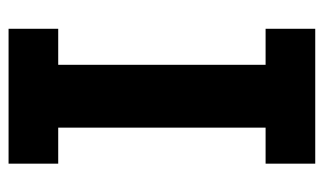

<svg xmlns="http://www.w3.org/2000/svg" viewBox="-170 -568 738 437"><g transform="rotate(90 198.5 -349.0)"><path d="M352 0H45V-113H127V-585H45V-698H352V-585H270V-113H352Z"/></g></svg>

Font: IBM Plex Sans Condensed
Style: Bold
Weight: 700
Width: 3
Designer: Mike Abbink, Paul van der Laan, Pieter van Rosmalen
Foundry: Bold Monday
Version: Version 3.201